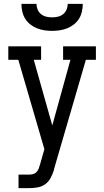

<svg xmlns="http://www.w3.org/2000/svg" viewBox="-20 -975 540 995"><path d="M76 0V-70H129Q139 -70 150 -72.5Q161 -75 168.5 -82.5Q176 -90 180 -100Q184 -110 187 -121L210 -202L75 -665H23V-735H193V-665H155L251 -325L345 -665H307V-735H477V-665H425L261 -102Q261 -99 260 -97Q259 -95 259 -92Q252 -71 241.5 -51.5Q231 -32 213 -19.5Q195 -7 173 -3.5Q151 0 129 0ZM250 -815Q230 -815 210 -818Q190 -821 171.5 -828.5Q153 -836 137 -848.5Q121 -861 110.5 -878Q100 -895 95.5 -915Q91 -935 91 -955H169Q169 -940 175 -925.5Q181 -911 193 -901.5Q205 -892 220 -888.5Q235 -885 250 -885Q265 -885 280 -888.5Q295 -892 307 -901.5Q319 -911 325 -925.5Q331 -940 331 -955H409Q409 -935 404.5 -915Q400 -895 389.5 -878Q379 -861 363 -848.5Q347 -836 328.5 -828.5Q310 -821 290 -818Q270 -815 250 -815Z"/></svg>

Font: Iosevka Slab
Style: Regular
Weight: 400
Monospace: yes
Designer: Belleve Invis
Foundry: Belleve Invis
Version: Version 11.2.4; ttfautohint (v1.8.3)